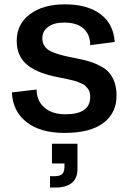

<svg xmlns="http://www.w3.org/2000/svg" viewBox="-20 -596 589 875"><path d="M273.9 9.8Q164.6 9.8 101.3 -39.3Q38.1 -88.4 34.2 -174.8L147 -188Q147 -136.7 182.1 -106Q217.3 -75.2 277.8 -75.2Q391.1 -75.2 391.1 -153.8Q391.1 -165 388.9 -174.3Q386.7 -183.6 380.9 -191.2Q375 -198.7 369.6 -204.3Q364.3 -210 353 -214.8Q341.8 -219.7 334 -222.9Q326.2 -226.1 310.5 -230Q294.9 -233.9 285.4 -235.8Q275.9 -237.8 256.3 -241.7Q236.8 -245.6 226.1 -248Q139.6 -267.1 97.9 -305.7Q56.2 -344.2 56.2 -410.2Q56.2 -485.8 116 -531Q175.8 -576.2 275.9 -576.2Q377.4 -576.2 437.3 -532Q497.1 -487.8 502.9 -404.8L391.1 -390.1Q391.1 -438.5 360.8 -465.8Q330.6 -493.2 272 -493.2Q225.6 -493.2 199.2 -473.4Q172.9 -453.6 172.9 -421.9Q172.9 -405.3 179.2 -392.8Q185.5 -380.4 196.3 -371.6Q207 -362.8 227.8 -355.2Q248.5 -347.7 270.3 -342.3Q292 -336.9 328.1 -330.1Q363.8 -323.2 389.6 -315.2Q415.5 -307.1 439.7 -293.9Q463.9 -280.8 478.8 -263.2Q493.7 -245.6 502.4 -219.5Q511.2 -193.4 511.2 -160.2Q511.2 -81.1 451.2 -35.6Q391.1 9.8 273.9 9.8ZM208 258.8V207H227.1Q253.9 207 263.9 196.8Q273.9 186.5 273.9 162.1V148.9H216.8V59.1H333V173.8Q333 258.8 231 258.8Z"/></svg>

Font: BDO Grotesk Medium
Style: Regular
Weight: 500
Designer: Deni Anggara
Foundry: Lokal Container
Version: Version 2.000